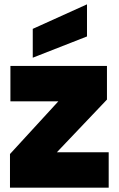

<svg xmlns="http://www.w3.org/2000/svg" viewBox="-20 -865 547 885"><path d="M242 -163H481V0H26V-155L249 -398H28V-561H473V-406ZM381 -697 131 -599V-732L381 -845Z"/></svg>

Font: Fz Poppins ExtBd
Style: Regular
Weight: 800
Designer: Ninad Kale (Devanagari), Jonny Pinhorn (Latin)
Foundry: Indian Type Foundry
Version: Vit hóa bi Vntype.Com & FontZin.Com